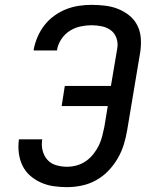

<svg xmlns="http://www.w3.org/2000/svg" viewBox="-20 -763 640 791"><path d="M256 8Q228 8 200.5 4Q173 0 148.5 -11Q124 -22 104 -39.5Q84 -57 72.5 -81Q61 -105 57.5 -132.5Q54 -160 58 -189H154Q150 -165 155.5 -143Q161 -121 175 -105Q189 -89 211 -82.5Q233 -76 257 -76Q276 -76 296 -81.5Q316 -87 333.5 -99Q351 -111 364.5 -128Q378 -145 387 -163.5Q396 -182 401 -201.5Q406 -221 410 -241L424 -326H234L247 -409H437L463 -563Q467 -585 460 -605.5Q453 -626 437 -638Q421 -650 400 -654.5Q379 -659 357 -659Q335 -659 311.5 -654Q288 -649 267.5 -636Q247 -623 233 -602Q219 -581 215 -558V-555H119V-560Q124 -586 135 -611.5Q146 -637 163 -659Q180 -681 203.5 -698Q227 -715 252.5 -725Q278 -735 304.5 -739Q331 -743 357 -743Q386 -743 414 -739.5Q442 -736 467 -726Q492 -716 513 -699Q534 -682 546 -658Q558 -634 560 -606Q562 -578 558 -550L504 -227Q499 -197 490 -167.5Q481 -138 465 -110.5Q449 -83 426.5 -59.5Q404 -36 376 -20.5Q348 -5 317 1.5Q286 8 256 8Z"/></svg>

Font: Iosevka Custom Medium Oblique
Style: Regular
Weight: 500
Italic angle: -9°
Designer: Belleve Invis
Foundry: Belleve Invis
Version: Version 27.0.1